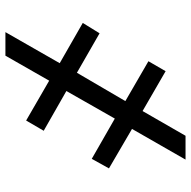

<svg xmlns="http://www.w3.org/2000/svg" viewBox="-18 -676 695 698"><g transform="rotate(-90 329.0 -327.5)"><path d="M183.9 0H97.3L208.8 -194.6L65.3 -278.4L100.1 -340.9L246.4 -257.1L346.6 -433.2L202.1 -515.6L239.3 -579.5L384.2 -495.7L475.1 -654.8H560.7L447.8 -457.4L594.1 -373.6L556.5 -312.5L413 -394.9L310 -218.8L454.9 -134.9L418.7 -72.4L273.8 -156.2Z"/></g></svg>

Font: Linik Sans SemiBold
Style: Regular
Weight: 600
Designer: Fonts by Rasmus Andersson / Changes by Cristiano Sobral with parts from Marc Monis
Foundry: rsms
Version: Version 3.020; ttfautohint (v1.6)